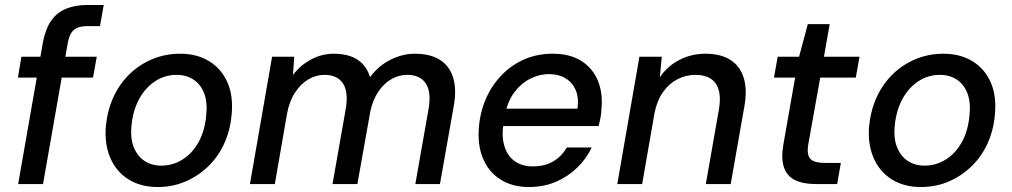

<svg xmlns="http://www.w3.org/2000/svg" viewBox="-20 -740 4069 772"><path d="M53 0 153 -572Q163 -624 186 -657Q209 -690 246 -705Q283 -720 331 -720H397L382 -635H332Q296 -635 278 -620.5Q260 -606 253 -570L153 0ZM52 -428 66 -512H369L354 -428Z M614 12Q545 12 495.5 -19.5Q446 -51 422.5 -107.5Q399 -164 406 -237Q413 -301 438 -353.5Q463 -406 503 -444Q543 -482 594.5 -503Q646 -524 704 -524Q773 -524 822.5 -493Q872 -462 895.5 -406.5Q919 -351 911 -276Q905 -213 880.5 -160.5Q856 -108 815.5 -69.5Q775 -31 724 -9.5Q673 12 614 12ZM628 -74Q674 -74 713 -98Q752 -122 777.5 -167Q803 -212 809 -274Q815 -328 801 -364.5Q787 -401 758 -420Q729 -439 690 -439Q644 -439 605.5 -414.5Q567 -390 541.5 -345.5Q516 -301 509 -239Q503 -186 517.5 -149Q532 -112 561 -93Q590 -74 628 -74Z M985 0 1074 -512H1163L1158 -439Q1188 -478 1231 -501Q1274 -524 1322 -524Q1360 -524 1389 -514Q1418 -504 1438 -483Q1458 -462 1468 -430Q1501 -475 1549.5 -499.5Q1598 -524 1649 -524Q1708 -524 1747 -500.5Q1786 -477 1801.5 -429.5Q1817 -382 1804 -311L1749 0H1650L1703 -301Q1715 -370 1692 -404.5Q1669 -439 1618 -439Q1584 -439 1554 -422Q1524 -405 1501.5 -372Q1479 -339 1469 -292L1417 0H1317L1370 -301Q1382 -370 1359 -404.5Q1336 -439 1285 -439Q1251 -439 1220 -421Q1189 -403 1166 -367.5Q1143 -332 1134 -282L1085 0Z M2107 12Q2040 12 1992 -18.5Q1944 -49 1921.5 -104Q1899 -159 1906 -233Q1912 -296 1936.5 -349Q1961 -402 2000.5 -441.5Q2040 -481 2091 -502.5Q2142 -524 2202 -524Q2273 -524 2319 -494Q2365 -464 2385 -413Q2405 -362 2398 -299Q2398 -284 2394.5 -266.5Q2391 -249 2387 -233H1979L1991 -303H2302Q2308 -348 2294.5 -378.5Q2281 -409 2253.5 -425.5Q2226 -442 2188 -442Q2148 -442 2111 -423Q2074 -404 2047 -367.5Q2020 -331 2010 -275L2005 -247Q1996 -193 2008 -153Q2020 -113 2049.5 -92Q2079 -71 2122 -71Q2171 -71 2205 -91.5Q2239 -112 2259 -147H2359Q2338 -102 2301 -66Q2264 -30 2215 -9Q2166 12 2107 12Z M2462 0 2551 -512H2641L2633 -429Q2663 -474 2711.5 -499Q2760 -524 2817 -524Q2878 -524 2917 -499Q2956 -474 2970.5 -426.5Q2985 -379 2973 -312L2918 0H2818L2871 -302Q2882 -369 2858 -404Q2834 -439 2775 -439Q2738 -439 2704 -421.5Q2670 -404 2646 -370Q2622 -336 2612 -287L2562 0Z M3260 0Q3209 0 3176.5 -16Q3144 -32 3132 -67.5Q3120 -103 3130 -160L3177 -428H3092L3107 -512H3193L3228 -643H3316L3293 -512H3436L3421 -428H3278L3230 -160Q3223 -117 3238.5 -101Q3254 -85 3296 -85H3361L3346 0Z M3683 12Q3614 12 3564.5 -19.5Q3515 -51 3491.5 -107.5Q3468 -164 3475 -237Q3482 -301 3507 -353.5Q3532 -406 3572 -444Q3612 -482 3663.5 -503Q3715 -524 3773 -524Q3842 -524 3891.5 -493Q3941 -462 3964.5 -406.5Q3988 -351 3980 -276Q3974 -213 3949.5 -160.5Q3925 -108 3884.5 -69.5Q3844 -31 3793 -9.5Q3742 12 3683 12ZM3697 -74Q3743 -74 3782 -98Q3821 -122 3846.5 -167Q3872 -212 3878 -274Q3884 -328 3870 -364.5Q3856 -401 3827 -420Q3798 -439 3759 -439Q3713 -439 3674.5 -414.5Q3636 -390 3610.5 -345.5Q3585 -301 3578 -239Q3572 -186 3586.5 -149Q3601 -112 3630 -93Q3659 -74 3697 -74Z"/></svg>

Font: DM Sans 12pt Medium
Style: Italic
Weight: 500
Italic angle: -10°
Version: Version 4.004;gftools[0.9.30]